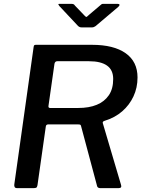

<svg xmlns="http://www.w3.org/2000/svg" viewBox="-20 -974 744 994"><path d="M606 -19Q613 0 594 0H498Q491 0 486.5 -4Q482 -8 481 -17L400 -320Q399 -326 396 -328Q393 -330 383 -330H230Q218 -330 217 -318L174 -15Q172 -5 168 -2.5Q164 0 153 0H69Q59 0 56 -5.5Q53 -11 54 -19L154 -730Q155 -738 157.5 -740Q160 -742 166 -742H456Q569 -742 630.5 -698.5Q692 -655 692 -573Q692 -520 671 -475Q650 -430 612.5 -397.5Q575 -365 523 -349Q516 -347 513.5 -344Q511 -341 512 -337L606 -19ZM385 -415Q441 -415 481 -431.5Q521 -448 543.5 -481Q566 -514 566 -565Q566 -612 534 -634.5Q502 -657 441 -657H276Q265 -657 262 -644L231 -426Q230 -420 232.5 -417.5Q235 -415 239 -415H385ZM502 -949Q507 -954 511.5 -954Q516 -954 522 -954H589Q597 -954 598.5 -950Q600 -946 593 -939L475 -839Q471 -836 466 -834Q461 -832 453 -832H404Q394 -832 388.5 -836Q383 -840 379 -845L287 -943Q283 -949 282 -951.5Q281 -954 287 -954H350Q357 -954 361 -952Q365 -950 368 -945L417 -894Q426 -884 429.5 -887Q433 -890 443 -899Z"/></svg>

Font: Libre Franklin Medium
Style: Italic
Weight: 500
Italic angle: -8°
Designer: Pablo Impallari, Rodrigo Fuenzalida, Nhung Nguyen
Foundry: Impallari Type
Version: Version 3.000